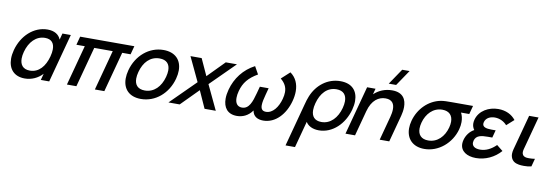

<svg xmlns="http://www.w3.org/2000/svg" viewBox="-68 -1326 6078 2097"><g transform="rotate(10 2971.0 -277.5)"><path d="M531.3 -540 512.5 -469.5C491.4 -523.5 440.9 -555 365.9 -555C210.9 -555 83.8 -433.5 40 -270C30.9 -235.9 26.4 -203.5 26.4 -173.6C26.4 -61.9 89.4 15 210.1 15C285.1 15 355.2 -17 405.8 -71.5L386.7 0H479.7L624.3 -540ZM250 -79.5C173 -79.5 139.9 -126.7 139.9 -194.5C139.9 -217.5 143.7 -242.8 150.9 -269.5C181.7 -384.5 255.5 -460.5 353.5 -460.5C425.9 -460.5 457.8 -418.5 457.8 -351.8C457.8 -327.6 453.6 -300.3 445.6 -270.5C415.6 -158.5 350.5 -79.5 250 -79.5Z M676.2 0H781.2L900.7 -446H1105.7L986.2 0H1091.2L1210.7 -446H1303.7L1328.8 -540H727.8L702.7 -446H795.7Z M1498.1 15C1659.1 15 1794.4 -101.5 1839.6 -270.5C1848.4 -303.4 1852.7 -334.3 1852.7 -362.8C1852.7 -479.2 1781 -555 1650.9 -555C1491.9 -555 1355.4 -439.5 1310.1 -270.5C1301.2 -237.3 1296.9 -206.1 1296.9 -177.3C1296.9 -60.9 1368.2 15 1498.1 15ZM1524.5 -83.5C1447.6 -83.5 1410.2 -125.8 1410.2 -196.4C1410.2 -218.4 1413.8 -243.3 1421.1 -270.5C1450.6 -380.5 1519.5 -456.5 1624.5 -456.5C1702.2 -456.5 1739.5 -414.1 1739.5 -344C1739.5 -322.1 1735.8 -297.4 1728.6 -270.5C1699 -160 1627.5 -83.5 1524.5 -83.5Z M1802.2 0H1926.7L2116.5 -191.5L2202.7 0H2327.2L2197.8 -273L2466.8 -540H2342.8L2160.1 -354.5L2075.3 -540H1951.3L2077.3 -273Z M3057.4 -555 2964.8 -470.5C3012.5 -430.4 3036.4 -388.2 3036.4 -331C3036.4 -308.5 3032.7 -283.5 3025.2 -255.5C2999.9 -161 2943.2 -84 2868.2 -84C2825.5 -84 2810.8 -108.6 2810.8 -147.8C2810.8 -180.1 2820.8 -222.2 2833.2 -268.5L2853 -342.5H2755.5L2735.7 -268.5C2708.5 -167 2680.2 -84 2601.7 -84C2549.5 -84 2525.4 -121.8 2525.4 -179C2525.4 -201.8 2529.2 -227.7 2536.7 -255.5C2562.4 -351.5 2613.2 -412.5 2712.8 -470.5L2665.4 -555C2543.6 -492 2459.7 -382.5 2424.5 -251C2414.8 -214.9 2409.8 -180.6 2409.8 -149.4C2409.8 -52.1 2458 15.5 2562.1 15.5C2623.6 15.5 2687.3 -9.5 2732.8 -75C2742.8 -9.5 2793.6 15.5 2855.1 15.5C2990.6 15.5 3094.5 -100 3134.8 -250.5C3145.1 -288.9 3150.4 -325.6 3150.4 -360C3150.4 -441.7 3120.7 -510 3057.4 -555Z M3143 240H3248L3326.6 -53.5C3350.6 -12.5 3401.3 15 3471.3 15C3622.8 15 3749.1 -107.5 3793 -271.5C3802.3 -305.9 3806.9 -338.4 3806.9 -368.4C3806.9 -479.6 3743.1 -555 3613.5 -555C3470.5 -555 3355.5 -463.5 3301.4 -332.5C3288.4 -302.5 3279.5 -269.5 3269.9 -233.5ZM3483.6 -79.5C3407.9 -79.5 3372.7 -122.8 3372.7 -192.5C3372.7 -215.7 3376.6 -242 3384.3 -270.5C3414.4 -383 3482.2 -460.5 3585.7 -460.5C3662.7 -460.5 3698.6 -416.6 3698.6 -346.7C3698.6 -324 3694.8 -298.6 3687.4 -271C3657.5 -159.5 3585.1 -79.5 3483.6 -79.5Z M4336.5 -795H4254.5L4136.1 -620H4218.1ZM4186.1 -554.5C4107.6 -554.5 4039.2 -525 3986.4 -475.5L4003.7 -540H3910.2L3765.5 0H3871.5L3946.8 -281C3981.1 -409 4055.5 -455.5 4130.5 -455.5C4206.9 -455.5 4229.5 -408.8 4229.5 -352.8C4229.5 -324.5 4223.7 -293.7 4216.1 -265.5L4145 0H4251L4331.4 -300C4338.4 -326.3 4345.1 -361.2 4345.1 -396.7C4345.1 -474.2 4313.5 -554.5 4186.1 -554.5Z M5084.9 -540H4856.4C4802.9 -540 4759.9 -540 4725 -533C4594.4 -506.5 4488.1 -401 4451.1 -263C4443.2 -233.4 4439.3 -205.1 4439.3 -178.7C4439.3 -64.5 4511.6 15 4641.1 15C4799.6 15 4938.2 -104.5 4980.6 -263C4988.3 -291.6 4991.8 -318.9 4991.8 -344.2C4991.8 -383.6 4983.3 -418.3 4968.2 -446H5059.7ZM4667.5 -83.5C4590.5 -83.5 4552.4 -126.9 4552.4 -196.2C4552.4 -216.4 4555.7 -238.8 4562.1 -263C4588.7 -362 4659.5 -441.5 4763.5 -441.5C4841.7 -441.1 4878.9 -395.6 4878.9 -327.5C4878.9 -307.7 4875.8 -286 4869.6 -263C4841.9 -159.5 4769.5 -83.5 4667.5 -83.5Z M5418.5 -165.5C5365.4 -113 5306.5 -83.5 5242.5 -83.5C5186 -83.5 5153.4 -106.6 5153.4 -145.4C5153.4 -152.3 5154.4 -159.7 5156.5 -167.5C5172.9 -228.5 5230 -236.5 5304 -236.5H5352L5374.5 -320.5H5327C5269.7 -320.5 5229.2 -331.6 5229.2 -368.9C5229.2 -374.2 5230 -380.1 5231.7 -386.5C5245 -436 5293.1 -457 5342.6 -457C5398.6 -457 5447 -430.5 5477.1 -395.5L5557.3 -467C5514.5 -522 5448.4 -555 5363.4 -555C5259.4 -555 5154.5 -499.5 5126.6 -395.5C5122.7 -380.9 5120.7 -367 5120.7 -353.8C5120.7 -327.7 5128.4 -304.2 5144 -283C5095 -257 5060.5 -208.5 5046.6 -156.5C5042.5 -141.1 5040.5 -126.7 5040.5 -113.2C5040.5 -31.1 5113.1 15 5213.6 15C5318.6 15 5417.7 -32 5486.9 -111Z M5689.1 4.5C5704.1 7.1 5724.2 8.6 5745.4 8.6C5773.5 8.6 5803.8 6 5827.3 0L5851 -88.5C5830.3 -85.3 5807.5 -83.6 5786.4 -83.6C5777.7 -83.6 5769.3 -83.9 5761.4 -84.5C5737.7 -87.5 5717.2 -96.5 5710.1 -120.5C5708.4 -125.9 5707.6 -131.5 5707.6 -137.7C5707.6 -157.9 5715.8 -183 5725.1 -217.5L5811.5 -540H5707L5619.2 -212.5C5606.6 -165.5 5594.9 -130.7 5594.9 -98.6C5594.9 -86.7 5596.5 -75.1 5600.3 -63.5C5615.1 -18 5650 -2.5 5689.1 4.5Z"/></g></svg>

Font: Manrope
Style: SemiBoldItalic
Weight: 600
Italic angle: -15°
Designer: Mikhail Sharanda
Foundry: Mikhail Sharanda
Version: Version 4.502;hotconv 1.0.109;makeotfexe 2.5.65596